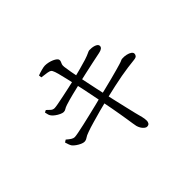

<svg xmlns="http://www.w3.org/2000/svg" viewBox="-165 -1023 1329 1329"><g transform="rotate(-45 500.0 -358.0)"><path d="M321.3 -738.1Q340.2 -745.5 363.5 -751.7Q386.8 -758 398.7 -758Q415.3 -758 432.5 -754.1Q449.8 -750.2 464.6 -743.6Q479.4 -736.9 488.6 -729Q497.7 -721 498.2 -713.2Q498.8 -703.9 495.1 -696.9Q491.4 -689.8 488.4 -680.8Q485.4 -671.8 487.2 -656.2Q490.8 -626.5 496.1 -599.1Q501.4 -571.7 510.6 -524.8Q524.1 -456.8 538.9 -389.6Q553.7 -322.4 567 -262.3Q580.4 -202.1 591.7 -155.7Q602.9 -109.3 608.9 -83.1Q617.4 -49.9 622.8 -29.5Q628.1 -9.1 628.1 11.5Q628.1 22.1 622.1 31.8Q616.1 41.6 600.8 41.8Q590.6 41.8 580.2 33Q569.7 24.3 562.1 11.2Q554.6 -1.8 551.1 -15Q549.1 -23.6 545.7 -44.9Q542.2 -66.1 538.2 -94.3Q534.2 -122.5 529 -150.3Q524.4 -179.7 516.9 -219.1Q509.4 -258.5 501 -301.6Q492.6 -344.7 484.3 -385.7Q476 -426.7 469 -460.4Q462 -494.2 457 -513.8Q449.2 -548.1 440.9 -584.9Q432.6 -621.7 424.6 -651.2Q416.6 -680.6 409.8 -692.5Q404.6 -702.9 390.6 -707Q376.5 -711.1 359.3 -712.7Q342 -714.3 323.9 -717.5ZM169.2 -527.6 185.9 -535.8Q198.8 -523.4 210.4 -512.6Q222 -501.8 238.6 -501.8Q248.2 -501.8 274 -506.6Q299.7 -511.4 334.2 -518.5Q368.6 -525.7 405.4 -533.7Q442.3 -541.7 472.9 -549.1Q514 -559.8 552.2 -569.8Q590.3 -579.9 623.2 -590.1Q654.8 -600.5 669.1 -607.7Q683.4 -614.9 690.2 -615.7Q701 -616.4 714 -615.1Q727 -613.8 738.3 -610.1Q749.6 -606.5 757.1 -600.2Q764.6 -593.9 764.6 -585.1Q764.6 -572.8 754.2 -565.4Q743.8 -557.9 725.4 -554.3Q693.1 -548.1 647.5 -538.1Q602 -528.1 558 -518.6Q514.1 -509.1 485.9 -502.1Q439.2 -491.3 394.2 -480Q349.1 -468.7 315.2 -457.8Q294.5 -451 285.7 -444.6Q276.8 -438.1 263 -438.1Q253.3 -438.1 237.4 -445.4Q221.5 -452.6 206.9 -463.4Q192.2 -474.2 185.2 -483.5Q178 -492.8 175.1 -502.5Q172.2 -512.2 169.2 -527.6ZM120.7 -282.5 138.3 -293.8Q157.6 -277.1 170.4 -269.2Q183.2 -261.3 194.5 -261.3Q204.5 -261.3 231.8 -266.5Q259.1 -271.7 296.7 -280.2Q334.3 -288.6 375.7 -298.6Q417.1 -308.6 455.3 -317.8Q493.4 -326.9 520.7 -334.5Q549.8 -341.4 586.4 -350.5Q623 -359.6 659.6 -369Q696.1 -378.4 725 -386.6Q753.9 -394.8 768.2 -399Q789.2 -405.2 796 -408.9Q802.8 -412.5 809.8 -413.3Q832.6 -414.9 852.1 -410.3Q871.7 -405.8 883.8 -397.2Q895.9 -388.6 895.9 -377.5Q895.9 -368.2 889.7 -360.1Q883.6 -352 864.2 -349.7Q827.9 -345.7 795.1 -341.4Q762.2 -337.1 725.5 -330.3Q688.9 -323.5 641.7 -313.4Q594.5 -303.3 529.5 -287.7Q493.5 -279.3 448.7 -266.9Q403.8 -254.4 361 -242.3Q318.2 -230.2 288.5 -219.3Q260.9 -209.7 248.1 -200.3Q235.3 -190.9 219.2 -190.7Q208.8 -190.7 193.2 -197.6Q177.5 -204.6 162.9 -214.9Q148.2 -225.2 139.8 -235.4Q134.4 -243.1 129.9 -254.6Q125.4 -266.2 120.7 -282.5Z"/></g></svg>

Font: Source Han Serif JP VF
Style: Regular
Weight: 250
Designer: Ryoko NISHIZUKA 西塚涼子 (kana & ideographs); Frank Grießhammer (Latin, Greek & Cyrillic); Wenlong ZHANG 张文龙 (bopomofo); San
Foundry: Adobe
Version: Version 2.001;hotconv 1.1.0;makeotfexe 2.6.0